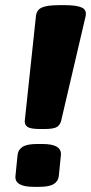

<svg xmlns="http://www.w3.org/2000/svg" viewBox="-20 -722 353 744"><path d="M138 -222Q99 -222 87 -230Q75 -238 76 -254L119 -657Q121 -683 141.5 -692.5Q162 -702 209 -702H232Q277 -702 297.5 -692.5Q318 -683 311 -656L217 -254Q213 -238 200.5 -230Q188 -222 149 -222ZM111 2Q35 2 40 -41L48 -121Q50 -142 67.5 -153Q85 -164 123 -164H145Q183 -164 200.5 -153Q218 -142 216 -121L208 -41Q206 -20 188.5 -9Q171 2 133 2Z"/></svg>

Font: Asap Black
Style: Italic
Weight: 900
Italic angle: -6°
Designer: Pablo Cosgaya
Foundry: Omnibus-Type
Version: Version 3.001